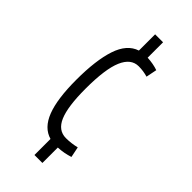

<svg xmlns="http://www.w3.org/2000/svg" viewBox="-239 -685 837 837"><g transform="rotate(45 179.5 -267.0)"><path d="M172 105V6Q119 -9 94 -73.5Q69 -138 69 -256Q69 -376 93 -448.5Q117 -521 172 -539V-639H221V-544Q239 -543 255.5 -540Q272 -537 286 -532L276 -482Q262 -486 248.5 -488Q235 -490 220 -490Q173 -490 149 -434Q125 -378 125 -257Q125 -147 147 -95.5Q169 -44 217 -44Q249 -44 282 -52L292 -3Q259 8 221 10V105Z"/></g></svg>

Font: Georama Condensed Light
Style: Regular
Weight: 300
Width: 3
Designer: Jean-Baptiste Levee
Foundry: Production Type
Version: Version 1.000